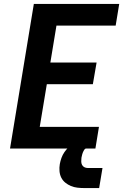

<svg xmlns="http://www.w3.org/2000/svg" viewBox="-20 -755 640 976"><path d="M31 0 152 -735H586L568 -625H267L236 -437H471L452 -327H218L182 -110H483L465 0ZM409 201Q391 201 373.5 199Q356 197 340.5 190.5Q325 184 312 173.5Q299 163 291.5 148Q284 133 282.5 115Q281 97 284 79Q287 63 292.5 47.5Q298 32 308 17.5Q318 3 331 -8.5Q344 -20 360 -27Q376 -34 392 -36.5Q408 -39 424 -39L418 0Q413 0 410 4Q407 8 405 12Q403 16 401 20.5Q399 25 398 29.5Q397 34 396 38Q395 42 394 47Q393 56 393 65.5Q393 75 397 83Q401 91 409 95Q417 99 426 99H501L484 201Z"/></svg>

Font: Iosevka Curly XBdEx
Style: Italic
Weight: 800
Width: 7
Italic angle: -9°
Monospace: yes
Designer: Belleve Invis
Foundry: Belleve Invis
Version: Version 11.1.0; ttfautohint (v1.8.3)